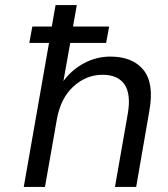

<svg xmlns="http://www.w3.org/2000/svg" viewBox="-20 -740 664 760"><path d="M74 0 174 -570H96L108 -635H185L200 -720H284L269 -635H412L400 -570H258L231 -419Q264 -464 313 -490Q362 -516 417 -516Q505 -516 548 -463Q591 -410 571 -300L519 0H435L486 -291Q499 -367 473 -405.5Q447 -444 386 -444Q322 -444 271 -398Q220 -352 205 -267L158 0Z"/></svg>

Font: DM Sans Italic
Style: Regular
Weight: 400
Italic angle: -10°
Designer: Colophon Foundry, Jonny Pinhorn
Foundry: Colophon Foundry
Version: Version 4.004; ttfautohint (v1.8.4.7-5d5b)